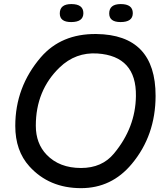

<svg xmlns="http://www.w3.org/2000/svg" viewBox="-20 -908 838 958"><path d="M466.3 -641.1Q661.1 -627.9 658.2 -428.7Q656.2 -271 548.3 -141.6Q488.8 -69.8 384.3 -69.8Q276.4 -69.8 212.9 -135.7Q158.7 -191.9 158.7 -280.8Q158.7 -457 277.3 -571.3Q357.4 -648.4 466.3 -641.1ZM460.4 -738.3Q285.6 -740.2 183.6 -622.1Q56.2 -473.6 56.2 -279.8Q56.2 -155.8 126.5 -78.1Q225.1 30.8 384.3 30.8Q537.1 30.8 637.7 -90.3Q755.9 -231.9 756.3 -429.2Q756.8 -734.9 460.4 -738.3ZM582.5 -887.7Q524.9 -887.7 524.9 -840.8Q524.9 -797.9 581.5 -797.9Q642.6 -797.9 642.6 -842.3Q642.6 -887.7 582.5 -887.7ZM335.9 -887.7Q278.3 -887.7 278.3 -840.8Q278.3 -797.9 335 -797.9Q396 -797.9 396 -842.3Q396 -887.7 335.9 -887.7Z"/></svg>

Font: Comic Relief
Style: Regular
Weight: 400
Designer: Jeff Davis
Foundry: Loudifier
Version: Version 1.200; ttfautohint (v1.8.4.7-5d5b)